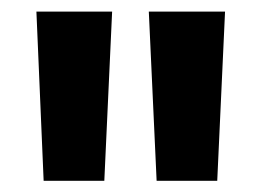

<svg xmlns="http://www.w3.org/2000/svg" viewBox="-20 -789 456 337"><path d="M43.9 -768.6H176.8L163.1 -471.7H56.6ZM241.2 -768.6H375L361.3 -471.7H254.9Z"/></svg>

Font: GenEi M Gothic v2 Bold
Style: Regular
Weight: 700
Version: Version 2.0